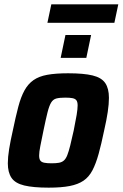

<svg xmlns="http://www.w3.org/2000/svg" viewBox="-20 -855 564 883"><path d="M204 8Q133 8 91.5 -2Q50 -12 33 -37Q16 -62 16 -104Q16 -132 22 -169.5Q28 -207 39 -255Q52 -318 64 -363.5Q76 -409 92.5 -439Q109 -469 134 -486.5Q159 -504 197.5 -511Q236 -518 293 -518Q365 -518 406 -508Q447 -498 464 -473Q481 -448 481 -405Q481 -377 475.5 -340Q470 -303 459 -255Q446 -192 433.5 -147Q421 -102 405 -71.5Q389 -41 364 -24Q339 -7 300.5 0.5Q262 8 204 8ZM217 -104Q238 -104 251.5 -106.5Q265 -109 274 -117Q283 -125 289.5 -141.5Q296 -158 303 -186Q310 -214 319 -255Q328 -299 332.5 -326.5Q337 -354 337 -370Q337 -386 331.5 -393.5Q326 -401 313.5 -403.5Q301 -406 280 -406Q254 -406 239 -402Q224 -398 215 -383Q206 -368 198.5 -338Q191 -308 180 -255Q171 -211 165.5 -183.5Q160 -156 160 -140Q160 -124 165.5 -116.5Q171 -109 184 -106.5Q197 -104 217 -104ZM259 -589 281 -694H399L377 -589ZM198 -750 216 -835H524L506 -750Z"/></svg>

Font: Saira SemiCondensed
Style: Bold Italic
Weight: 700
Width: 4
Italic angle: -12°
Designer: Hector Gatti with collaboration of the Omnibus-Type team
Foundry: Omnibus-Type
Version: Version 1.101